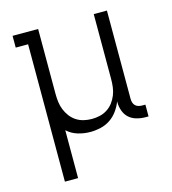

<svg xmlns="http://www.w3.org/2000/svg" viewBox="-109 -620 819 914"><g transform="rotate(-15 300.0 -162.5)"><path d="M98 205V-472H37V-530H163V-210Q163 -190 165.5 -170Q168 -150 175.5 -131.5Q183 -113 195 -97Q207 -81 224 -70Q241 -59 260.5 -54.5Q280 -50 300 -50Q320 -50 339.5 -54.5Q359 -59 376 -70Q393 -81 405 -97Q417 -113 424.5 -131.5Q432 -150 434.5 -170Q437 -190 437 -210V-530H502V-95Q502 -86 504.5 -77Q507 -68 513.5 -61.5Q520 -55 529 -52.5Q538 -50 547 -50H563V8H547Q526 8 504.5 2Q483 -4 467.5 -18Q452 -32 444.5 -53Q437 -74 437 -95V-100Q428 -76 412.5 -54.5Q397 -33 375.5 -18.5Q354 -4 328 2Q302 8 277 8Q246 8 216 -1Q186 -10 163 -31V205Z"/></g></svg>

Font: Iosevka Curly Slab LtEx
Style: Regular
Weight: 300
Width: 7
Monospace: yes
Designer: Belleve Invis
Foundry: Belleve Invis
Version: Version 11.1.0; ttfautohint (v1.8.3)